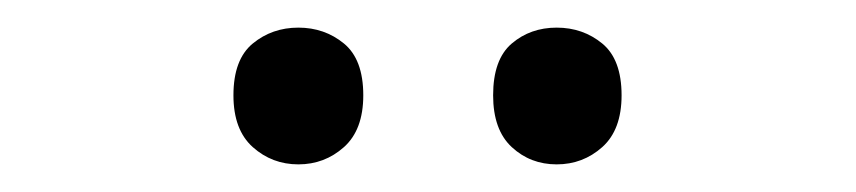

<svg xmlns="http://www.w3.org/2000/svg" viewBox="-20 -750 620 139"><path d="M149 -681Q149 -707 163 -718.5Q177 -730 196 -730Q215 -730 229 -718.5Q243 -707 243 -681Q243 -656 229 -643.5Q215 -631 196 -631Q177 -631 163 -643.5Q149 -656 149 -681ZM337 -681Q337 -707 350.5 -718.5Q364 -730 383 -730Q402 -730 416 -718.5Q430 -707 430 -681Q430 -656 416 -643.5Q402 -631 383 -631Q364 -631 350.5 -643.5Q337 -656 337 -681Z"/></svg>

Font: Noto Sans Tagbanwa
Style: Regular
Weight: 400
Designer: Monotype Design Team
Foundry: Monotype Imaging Inc.
Version: Version 2.001; ttfautohint (v1.8.4.7-5d5b)